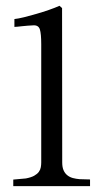

<svg xmlns="http://www.w3.org/2000/svg" viewBox="-20 -637 343 657"><path d="M29.3 -571.8Q42.5 -573.2 62.5 -578.1Q82.5 -583 104.2 -589.4Q126 -595.7 147.2 -603Q168.5 -610.4 183.6 -617.2L192.4 -609.4L192.9 -81.1Q192.9 -64.9 197.5 -54.4Q202.1 -43.9 210.2 -37.4Q218.3 -30.8 229.2 -27.8Q240.2 -24.9 252.4 -23.9L288.1 -22.9V0H25.4V-22.5L68.4 -26.4Q86.4 -29.8 96.9 -35.6Q107.4 -41.5 112.8 -48.8Q118.2 -56.2 119.6 -64.5Q121.1 -72.8 121.1 -81.1V-485.8Q121.1 -521 116.5 -536.1Q111.8 -551.3 94.2 -550.3Q84.5 -549.8 74.7 -549.1Q64.9 -548.3 56.2 -547.4Q47.4 -546.4 40.5 -545.7Q33.7 -544.9 29.3 -544.9Z"/></svg>

Font: Varendra
Style: Regular
Weight: 400
Designer: Jacob Thomas
Foundry: Bangla Type Foundry
Version: Version 1.008